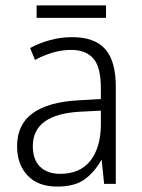

<svg xmlns="http://www.w3.org/2000/svg" viewBox="-20 -678 523 708"><path d="M246 -541Q329 -541 368 -497Q407 -453 407 -358V0H364L355 -87H353Q329 -44 292.5 -17Q256 10 191 10Q120 10 81.5 -31Q43 -72 43 -139Q43 -219 100.5 -260.5Q158 -302 268 -308L352 -313V-352Q352 -430 324.5 -462Q297 -494 242 -494Q209 -494 176 -484.5Q143 -475 109 -457L91 -501Q124 -519 164 -530Q204 -541 246 -541ZM274 -266Q101 -256 101 -139Q101 -89 128 -63Q155 -37 202 -37Q275 -37 313 -85Q351 -133 352 -217V-270ZM371 -658V-612H115V-658Z"/></svg>

Font: Noto Sans Kannada SemiCondensed Light
Style: Regular
Weight: 300
Width: 4
Designer: Jelle Bosma - Monotype Design Team
Foundry: Monotype Imaging Inc.
Version: Version 2.005; ttfautohint (v1.8.4.7-5d5b)